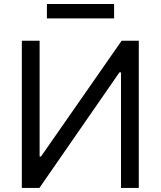

<svg xmlns="http://www.w3.org/2000/svg" viewBox="-20 -929 794 949"><path d="M87.9 -727.5H175.8V-155.3H182.6L581.1 -727.5H666V0H578.1V-571.3H570.3L174.8 0H87.9ZM543.9 -909.2V-837.9H211.9V-909.2Z"/></svg>

Font: Inter V
Style: 
Weight: 400
Designer: Rasmus Andersson
Foundry: rsms
Version: Version 4.000;git-a3f224843